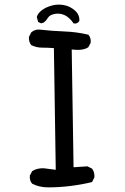

<svg xmlns="http://www.w3.org/2000/svg" viewBox="-20 -808 540 830"><path d="M188 2Q150 2 119 -14Q107 -27 109 -49L119 -68Q146 -85 182 -79L221 -74L213 -600Q188 -602 162.5 -602Q137 -602 115 -613Q104 -627 105 -648L115 -668Q131 -682 152 -680Q205 -674 258.5 -672Q312 -670 362 -658Q374 -645 372 -623L362 -604Q339 -588 290 -594L298 -85L358 -89L378 -79Q390 -63 388 -41L378 -21Q333 -10 284.5 -4Q236 2 188 2ZM158 -707 145 -713 139 -734Q143 -750 160.5 -763.5Q178 -777 204 -784Q230 -791 256.5 -786Q283 -781 304 -762.5Q325 -744 323 -717Q313 -703 298 -707Q281 -732 260.5 -742Q240 -752 217.5 -748Q195 -744 187.5 -731.5Q180 -719 170 -711Z"/></svg>

Font: Kosefont JP
Style: Regular
Weight: 400
Designer: Nozomi Seto 瀬戸のぞみ
Version: Version 3.00;June 19, 2020